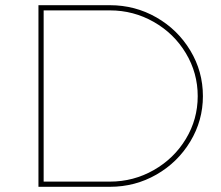

<svg xmlns="http://www.w3.org/2000/svg" viewBox="-20 -719 851 739"><path d="M761 -349Q761 -255 712.5 -174.5Q664 -94 582 -47Q500 0 403 0H128V-699H403Q500 -699 582 -652Q664 -605 712.5 -524.5Q761 -444 761 -349ZM741 -349Q741 -438 695.5 -514Q650 -590 572 -634.5Q494 -679 403 -679H148V-20H403Q494 -20 572 -64.5Q650 -109 695.5 -184.5Q741 -260 741 -349Z"/></svg>

Font: Montserrat-Arabic Thin
Style: Regular
Weight: 250
Designer: Mohamed Gaber
Foundry: Kief Type Foundry
Version: Version 5.008